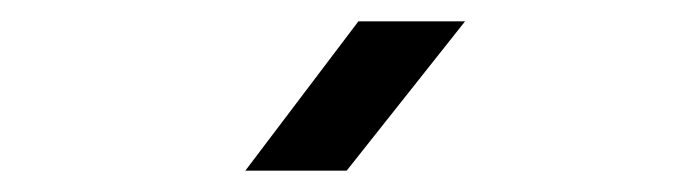

<svg xmlns="http://www.w3.org/2000/svg" viewBox="-20 -805 640 180"><path d="M210 -645 316 -785H416L305 -645Z"/></svg>

Font: JetBrainsMono NFM
Style: Regular
Weight: 400
Monospace: yes
Designer: Philipp Nurullin, Konstantin Bulenkov
Foundry: JetBrains
Version: Version 2.304; ttfautohint (v1.8.4.7-5d5b);Nerd Fonts 3.3.0